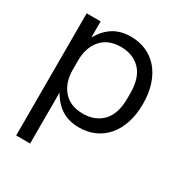

<svg xmlns="http://www.w3.org/2000/svg" viewBox="-167 -631 900 953"><g transform="rotate(30 283.0 -155.0)"><path d="M61 -500H141V-408Q170 -459 211.5 -484.5Q253 -510 310 -510Q358 -510 398 -492.5Q438 -475 467 -441.5Q496 -408 512 -359.5Q528 -311 528 -250Q528 -189 512 -140.5Q496 -92 467 -58.5Q438 -25 398 -7.5Q358 10 310 10Q253 10 211.5 -15.5Q170 -41 141 -92V200H61ZM141 -225Q141 -150 180.5 -104.5Q220 -59 293 -59Q363 -59 405 -103Q447 -147 447 -235V-265Q447 -353 405 -397Q363 -441 293 -441Q220 -441 180.5 -395.5Q141 -350 141 -275Z"/></g></svg>

Font: CyStack Display
Style: Regular
Weight: 400
Designer: Weizhong Zhang
Foundry: 本地遙控
Version: Version 1.000;Glyphs 3.1.2 (3151)